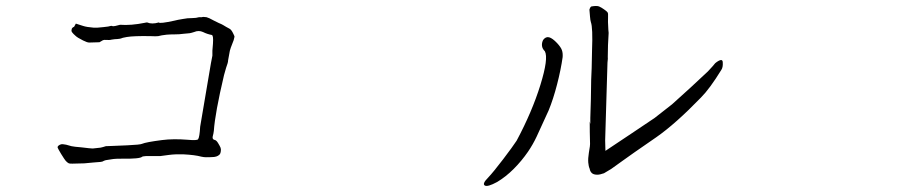

<svg xmlns="http://www.w3.org/2000/svg" viewBox="-20 -629 3040 644"><path d="M670.9 -101.6Q664.1 -101.6 655.3 -103.5Q633.8 -109.4 595.7 -111.3Q569.3 -112.3 546.9 -109.4Q518.6 -105.5 517.6 -105.5Q509.8 -105.5 484.4 -105.5Q477.5 -105.5 469.7 -105.5Q458 -104.5 457 -103.5Q450.2 -95.7 386.7 -96.7Q368.2 -96.7 360.4 -95.7Q335 -91.8 335 -91.8Q328.1 -89.8 327.1 -88.9Q325.2 -86.9 317.4 -85.9Q305.7 -85 293.9 -84Q272.5 -82 262.7 -81.1Q227.5 -80.1 222.7 -80.1Q212.9 -80.1 210.9 -81.1Q205.1 -84 200.2 -89.8Q197.3 -92.8 184.6 -113.3Q174.8 -129.9 173.8 -132.8Q171.9 -136.7 176.3 -140.6Q180.7 -144.5 187.5 -145.5Q191.4 -145.5 202.1 -143.6Q210 -141.6 219.7 -138.7Q228.5 -136.7 252.9 -134.8Q284.2 -130.9 291 -130.9L317.4 -133.8Q326.2 -135.7 335 -138.7Q346.7 -138.7 359.4 -139.6Q364.3 -139.6 407.2 -141.6Q450.2 -143.6 456.1 -146.5Q469.7 -152.3 523.4 -159.2Q561.5 -164.1 609.4 -160.2Q641.6 -157.2 644.5 -162.1Q649.4 -168.9 651.4 -204.1L687.5 -417Q692.4 -442.4 692.4 -442.4Q692.4 -448.2 692.4 -459Q693.4 -469.7 694.3 -482.4Q695.3 -497.1 694.3 -503.9Q693.4 -510.7 690.4 -511.7Q674.8 -514.6 661.1 -521.5Q646.5 -528.3 630.9 -521.5Q622.1 -518.6 616.2 -517.6Q606.4 -516.6 594.7 -515.6Q582 -513.7 566.4 -513.7Q550.8 -513.7 539.1 -512.7Q520.5 -510.7 510.7 -507.8Q504.9 -506.8 484.4 -507.8Q428.7 -508.8 405.3 -504.9Q388.7 -502 385.7 -500Q383.8 -499 373 -498Q366.2 -498 354.5 -496.1Q348.6 -494.1 334 -495.1Q327.1 -496.1 320.3 -491.2L313.5 -487.3L279.3 -486.3Q272.5 -486.3 258.8 -493.2Q239.3 -502.9 233.4 -508.8Q218.8 -521.5 219.7 -526.4Q219.7 -527.3 220.7 -532.2Q222.7 -537.1 228.5 -539.1L234.4 -549.8L258.8 -542Q270.5 -538.1 294.9 -536.1Q301.8 -535.2 327.1 -538.1Q335 -539.1 342.8 -540Q353.5 -543 355.5 -542Q359.4 -540 367.2 -542Q380.9 -545.9 382.8 -545.9Q418.9 -543 466.8 -552.7Q469.7 -553.7 473.6 -553.7Q489.3 -546.9 512.7 -553.7Q514.6 -548.8 564.5 -559.6Q575.2 -562.5 593.8 -565.4Q607.4 -568.4 626 -568.4Q637.7 -568.4 647.5 -571.3H657.2Q660.2 -573.2 672.9 -571.3Q680.7 -569.3 696.3 -560.5Q699.2 -559.6 713.9 -551.8Q723.6 -547.9 728.5 -544.9Q739.3 -538.1 749 -533.2Q755.9 -530.3 762.7 -515.6Q766.6 -507.8 766.6 -505.9Q765.6 -501 763.7 -494.1Q751 -461.9 751 -459Q745.1 -426.8 745.1 -426.8Q745.1 -421.9 743.2 -416Q740.2 -408.2 738.3 -401.4Q736.3 -393.6 731.4 -377Q701.2 -249 697.3 -190.4Q696.3 -181.6 693.4 -170.9Q692.4 -166 694.3 -163.1Q696.3 -160.2 701.2 -159.2Q706.1 -158.2 711.9 -148.4Q717.8 -138.7 719.7 -133.8Q721.7 -128.9 720.7 -122.1Q719.7 -115.2 717.8 -112.3Q715.8 -109.4 710.9 -106.4Q706.1 -103.5 698.2 -102.5Q686.5 -101.6 670.9 -101.6Z M1801.8 -495.1Q1810.5 -506.8 1821.8 -503.9Q1833 -501 1848.6 -484.4Q1861.3 -470.7 1864.7 -460.9Q1868.2 -451.2 1867.2 -437.5Q1861.3 -395.5 1848.6 -346.2Q1835.9 -296.9 1820.3 -258.8Q1792 -196.3 1779.8 -170.4Q1767.6 -144.5 1751 -120.1Q1729.5 -88.9 1703.1 -62.5Q1676.8 -36.1 1647.5 -18.6Q1615.2 -1 1606 -6.8Q1596.7 -12.7 1617.2 -33.2Q1634.8 -51.8 1667.5 -94.7Q1700.2 -137.7 1712.9 -157.2Q1764.6 -253.9 1792.5 -343.8Q1820.3 -433.6 1807.6 -457Q1798.8 -465.8 1797.9 -475.6Q1796.9 -485.4 1801.8 -495.1ZM1958 -62.5Q1954.1 -71.3 1953.1 -84Q1952.1 -97.7 1955.1 -116.2Q1960 -141.6 1959 -152.3Q1958 -185.5 1958 -221.7L1960 -212.9V-233.4Q1960.9 -247.1 1961.9 -295.9Q1962.9 -333 1962.9 -361.3Q1964.8 -390.6 1965.8 -460Q1968.8 -536.1 1961.9 -554.7Q1960 -560.5 1959 -573.2Q1957 -594.7 1957 -596.7Q1960 -606.4 1963.9 -607.4Q1981.4 -610.4 1989.3 -607.4Q1998 -603.5 2005.9 -597.7Q2014.6 -591.8 2017.6 -587.9Q2020.5 -584 2019.5 -572.3Q2018.6 -559.6 2020.5 -529.3Q2021.5 -520.5 2021.5 -518.6Q2018.6 -476.6 2018.6 -438.5V-437.5Q2019.5 -435.5 2017.6 -418.9L2009.8 -158.2Q2009.8 -150.4 2010.7 -123L2098.6 -181.6L2175.8 -233.4Q2205.1 -256.8 2234.4 -279.3L2296.9 -335.9L2354.5 -389.6Q2373 -409.2 2378.9 -417Q2390.6 -426.8 2398.4 -427.7Q2404.3 -427.7 2404.3 -418.9Q2405.3 -403.3 2399.4 -394.5Q2360.4 -331.1 2331.1 -301.8Q2246.1 -213.9 2181.6 -168.9Q2090.8 -106.4 2068.4 -89.8Q2038.1 -68.4 2030.3 -62.5Q2011.7 -50.8 2005.9 -47.9Q1992.2 -43 1983.4 -43Q1970.7 -43 1964.8 -48.8Q1959 -54.7 1958 -62.5Z"/></svg>

Font: ToneOZ-YinPZ-Tsuipita-TC
Style: Regular
Weight: 400
Designer: ÂÆ£ÂøóÂáåJeffrey Xuan(jeffreyx@gmail.com, ToneOZ.com) ÈòøÂù§(cjkFonts)
Foundry: ToneOZ
Version: Version 0.24071